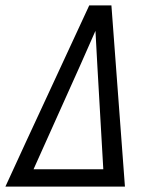

<svg xmlns="http://www.w3.org/2000/svg" viewBox="-29 -690 599 710"><path d="M-9 0Q68 -168 146 -335.5Q224 -503 301 -670H383L433 0ZM95 -64H353L331 -447Q329 -479 327.5 -511.5Q326 -544 324 -576Q310 -544 295.5 -511.5Q281 -479 267 -447Z"/></svg>

Font: Lode
Style: Italic
Weight: 400
Italic angle: -11°
Monospace: yes
Designer: Belleve Invis
Foundry: Belleve Invis
Version: Version 29.2.0; ttfautohint (v1.8.3)